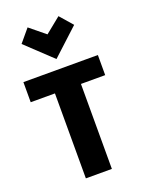

<svg xmlns="http://www.w3.org/2000/svg" viewBox="-184 -1114 961 1221"><g transform="rotate(-20 297.0 -503.5)"><path d="M519 -564H355V11H179V-564H15V-700H519ZM159 -1018 263 -933 368 -1018 443 -932 263 -766 87 -932Z"/></g></svg>

Font: Repo
Style: ExtraBold
Weight: 800
Designer: Stefan Peev
Foundry: Context Ltd
Version: Version 001.000